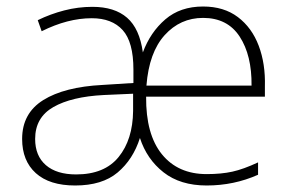

<svg xmlns="http://www.w3.org/2000/svg" viewBox="-20 -560 893 590"><path d="M604 -540Q668 -540 711 -507.5Q754 -475 775 -419.5Q796 -364 794 -294V-263H429Q428 -147 477.5 -86Q527 -25 615 -25Q660 -25 694 -32.5Q728 -40 773 -61V-23Q699 10 615 10Q534 10 482.5 -30.5Q431 -71 410 -136Q389 -70 341.5 -30Q294 10 211 10Q132 10 90 -28Q48 -66 48 -133Q48 -212 113 -252.5Q178 -293 295 -299L390 -305V-346Q390 -431 357 -467.5Q324 -504 262 -504Q188 -504 108 -464L96 -498Q135 -517 177.5 -528Q220 -539 264 -539Q332 -539 370.5 -505.5Q409 -472 419 -399Q442 -461 488 -500.5Q534 -540 604 -540ZM604 -505Q534 -505 486 -452Q438 -399 430 -297H753Q754 -390 716.5 -447.5Q679 -505 604 -505ZM299 -268Q200 -263 144 -231Q88 -199 88 -133Q88 -81 121 -52.5Q154 -24 214 -24Q301 -24 344.5 -77.5Q388 -131 389 -219V-272Z"/></svg>

Font: Noto Sans ExtraLight
Style: Regular
Weight: 200
Designer: Monotype Design Team
Foundry: Monotype Imaging Inc.
Version: Version 2.007